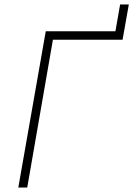

<svg xmlns="http://www.w3.org/2000/svg" viewBox="-20 -840 597 860"><path d="M62 0H102L217 -662H529L557 -820H518L497 -700H185Z"/></svg>

Font: Fixel Display ExtraLight
Style: Italic
Weight: 200
Italic angle: -10°
Designer: AlfaBravo + MacPaw
Foundry: Kyrylo Tkachov, Marchela Mozhyna, Serhii Makarenko, Maria Weinstein, Zakhar Kryvoshyya
Version: Version 1.210;Glyphs 3.2 (3217)